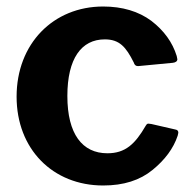

<svg xmlns="http://www.w3.org/2000/svg" viewBox="-20 -560 591 590"><path d="M297 -540C144 -540 31 -426 31 -263C31 -102 142 10 297 10C360 10 410 -6 449 -38C487 -69 513 -104 526 -143L528 -152C528 -158 525 -161 519 -162L445 -179C442 -179 439 -180 437 -180C435 -180 432 -181 428 -174C395 -117 365 -89 310 -89C233 -89 187 -148 187 -265C187 -380 230 -439 302 -439C347 -439 367 -416 391 -368C393 -361 397 -357 403 -357H406L511 -367C520 -368 525 -372 525 -378C525 -379 524 -383 523 -388C510 -430 484 -466 445 -496C406 -525 356 -540 297 -540Z"/></svg>

Font: Libre Franklin
Style: Bold
Weight: 700
Designer: Pablo Impallari, Rodrigo Fuenzalida
Foundry: Impallari Type
Version: Version 1.002; ttfautohint (v1.5)